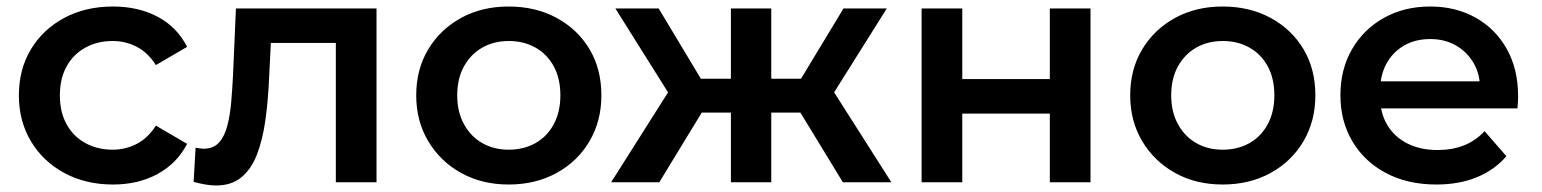

<svg xmlns="http://www.w3.org/2000/svg" viewBox="-20 -560 4738 590"><path d="M327 7Q243 7 177.5 -28.5Q112 -64 75 -126Q38 -188 38 -267Q38 -347 75 -408.5Q112 -470 177.5 -505Q243 -540 327 -540Q405 -540 464.5 -508.5Q524 -477 555 -416L459 -360Q435 -398 400.5 -416Q366 -434 326 -434Q280 -434 243 -414Q206 -394 185 -356.5Q164 -319 164 -267Q164 -215 185 -177.5Q206 -140 243 -120Q280 -100 326 -100Q366 -100 400.5 -118Q435 -136 459 -174L555 -118Q524 -58 464.5 -25.5Q405 7 327 7Z M575 -1 581 -106Q588 -105 594 -104Q600 -103 605 -103Q636 -103 653 -122Q670 -141 678.5 -173.5Q687 -206 690.5 -246.5Q694 -287 696 -328L705 -534H1137V0H1012V-462L1041 -428H787L814 -463L807 -322Q804 -251 795.5 -190.5Q787 -130 769.5 -85Q752 -40 721.5 -15Q691 10 644 10Q629 10 611.5 7Q594 4 575 -1Z M1543 7Q1461 7 1397 -28.5Q1333 -64 1296 -126Q1259 -188 1259 -267Q1259 -347 1296 -408.5Q1333 -470 1397 -505Q1461 -540 1543 -540Q1626 -540 1690.5 -505Q1755 -470 1791.5 -409Q1828 -348 1828 -267Q1828 -188 1791.5 -126Q1755 -64 1690.5 -28.5Q1626 7 1543 7ZM1543 -100Q1589 -100 1625 -120Q1661 -140 1681.5 -178Q1702 -216 1702 -267Q1702 -319 1681.5 -356.5Q1661 -394 1625 -414Q1589 -434 1544 -434Q1498 -434 1462.5 -414Q1427 -394 1406 -356.5Q1385 -319 1385 -267Q1385 -216 1406 -178Q1427 -140 1462.5 -120Q1498 -100 1543 -100Z M2570 0 2414 -256 2516 -319 2719 0ZM2313 -214V-318H2492V-214ZM2528 -252 2410 -266 2572 -534H2705ZM2006 0H1858L2060 -319L2162 -256ZM2350 0H2226V-534H2350ZM2263 -214H2085V-318H2263ZM2048 -252 1871 -534H2004L2165 -266Z M2812 0V-534H2937V-317H3206V-534H3331V0H3206V-211H2937V0Z M3737 7Q3655 7 3591 -28.5Q3527 -64 3490 -126Q3453 -188 3453 -267Q3453 -347 3490 -408.5Q3527 -470 3591 -505Q3655 -540 3737 -540Q3820 -540 3884.5 -505Q3949 -470 3985.5 -409Q4022 -348 4022 -267Q4022 -188 3985.5 -126Q3949 -64 3884.5 -28.5Q3820 7 3737 7ZM3737 -100Q3783 -100 3819 -120Q3855 -140 3875.5 -178Q3896 -216 3896 -267Q3896 -319 3875.5 -356.5Q3855 -394 3819 -414Q3783 -434 3738 -434Q3692 -434 3656.5 -414Q3621 -394 3600 -356.5Q3579 -319 3579 -267Q3579 -216 3600 -178Q3621 -140 3656.5 -120Q3692 -100 3737 -100Z M4394 7Q4305 7 4238.5 -28.5Q4172 -64 4135.5 -126Q4099 -188 4099 -267Q4099 -347 4134.5 -408.5Q4170 -470 4232.5 -505Q4295 -540 4375 -540Q4453 -540 4514 -506Q4575 -472 4610 -410Q4645 -348 4645 -264Q4645 -256 4644.5 -246Q4644 -236 4643 -227H4198V-310H4577L4528 -284Q4529 -330 4509 -365Q4489 -400 4454.5 -420Q4420 -440 4375 -440Q4329 -440 4294.5 -420Q4260 -400 4240.5 -364.5Q4221 -329 4221 -281V-261Q4221 -213 4243 -176Q4265 -139 4305 -119Q4345 -99 4397 -99Q4442 -99 4478 -113Q4514 -127 4542 -157L4609 -80Q4573 -38 4518.5 -15.5Q4464 7 4394 7Z"/></svg>

Font: MOST Montserrat SemiBold
Style: Regular
Weight: 600
Designer: Julieta Ulanovsky
Foundry: Julieta Ulanovsky
Version: Version 8.000;March 11, 2024;FontCreator 15.0.0.2926 64-bit